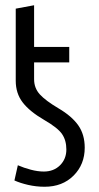

<svg xmlns="http://www.w3.org/2000/svg" viewBox="-20 -701 377 732"><path d="M150 11Q118 11 87.5 4Q57 -3 35 -13L48 -71Q71 -61 97.5 -54Q124 -47 147 -47Q185 -47 209 -71Q233 -95 233 -131Q233 -166 216.5 -190Q200 -214 148 -244Q93 -276 66.5 -310.5Q40 -345 40 -393V-668L110 -681V-522H244V-463H110V-399Q110 -365 132 -341Q154 -317 203 -288Q254 -258 278.5 -223Q303 -188 303 -138Q303 -74 260.5 -31.5Q218 11 150 11Z"/></svg>

Font: Ubuntu Sans Condensed
Style: Regular
Weight: 400
Width: 3
Designer: Dalton Maag Ltd
Foundry: Dalton Maag Ltd
Version: Version 1.006; ttfautohint (v1.8.4.7-5d5b)